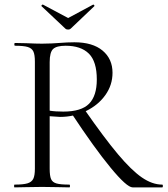

<svg xmlns="http://www.w3.org/2000/svg" viewBox="-20 -811 725 831"><path d="M289 -321 345 -338Q432 -213 490.5 -143.5Q549 -74 594 -43Q639 -12 682 -12Q685 -12 685 -6Q685 0 682 0H554Q529 0 458.5 -85.5Q388 -171 289 -321ZM467 -496Q467 -443 436 -399.5Q405 -356 352.5 -330.5Q300 -305 240 -305Q234 -305 195 -308V-81Q195 -50 201 -36Q207 -22 224.5 -17Q242 -12 280 -12Q283 -12 283 -6Q283 0 280 0Q249 0 231 -1L162 -2L94 -1Q76 0 43 0Q41 0 41 -6Q41 -12 43 -12Q81 -12 99 -17.5Q117 -23 124 -37Q131 -51 131 -81V-544Q131 -574 124.5 -588Q118 -602 100.5 -607.5Q83 -613 45 -613Q42 -613 42 -619Q42 -625 45 -625L94 -624Q136 -622 162 -622Q184 -622 203 -623Q222 -624 235 -625Q273 -628 302 -628Q381 -628 424 -592Q467 -556 467 -496ZM264 -613Q225 -613 210 -599Q195 -585 195 -542V-332Q219 -328 254 -328Q332 -328 365.5 -362Q399 -396 399 -467Q399 -545 364.5 -579Q330 -613 264 -613ZM159 -785Q159 -787 161.5 -789.5Q164 -792 166 -791L275 -733L383 -791H384Q386 -791 388 -788Q390 -785 388 -784L286 -687Q282 -683 275 -683Q267 -683 263 -687L160 -784Q160 -784 159.5 -784.5Q159 -785 159 -785Z"/></svg>

Font: Cormorant Infant
Style: Regular
Weight: 400
Designer: Christian Thalmann (Catharsis Fonts)
Foundry: Catharsis Fonts
Version: Version 4.000